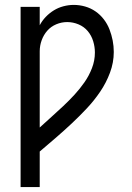

<svg xmlns="http://www.w3.org/2000/svg" viewBox="-20 -548 540 783"><path d="M64 215V-520H142V-445Q152 -464 167 -479.5Q182 -495 200 -506Q218 -517 239 -522.5Q260 -528 281 -528Q304 -528 327 -521.5Q350 -515 369.5 -501.5Q389 -488 403.5 -469Q418 -450 426.5 -428Q435 -406 439.5 -383Q444 -360 444 -336Q444 -293 428.5 -251.5Q413 -210 388.5 -174Q364 -138 334.5 -106.5Q305 -75 273 -45Q241 -15 208 13.5Q175 42 142 70V215ZM142 -28Q166 -50 190 -71.5Q214 -93 238 -115.5Q262 -138 284 -162Q306 -186 324.5 -212.5Q343 -239 355 -270Q367 -301 367 -334Q367 -357 360 -380Q353 -403 338 -421Q323 -439 300.5 -448.5Q278 -458 254 -458Q231 -458 209.5 -449Q188 -440 173 -423Q158 -406 150 -384Q142 -362 142 -339Z"/></svg>

Font: Iosevka www.saffi
Style: Regular
Weight: 400
Monospace: yes
Designer: Belleve Invis
Foundry: Belleve Invis
Version: Version 22.0.2; ttfautohint (v1.8.3)